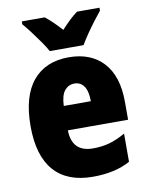

<svg xmlns="http://www.w3.org/2000/svg" viewBox="-87 -829 696 901"><g transform="rotate(-10 261.5 -378.0)"><path d="M267 -562Q372 -562 431.5 -497.5Q491 -433 491 -310V-225H204Q206 -121 306 -121Q349 -121 384.5 -131Q420 -141 461 -164V-30Q390 10 283 10Q161 10 98 -61.5Q35 -133 35 -274Q35 -416 95.5 -489Q156 -562 267 -562ZM272 -436Q244 -436 225.5 -414Q207 -392 205 -341H334Q334 -389 317.5 -412.5Q301 -436 272 -436ZM185 -606Q175 -625 155.5 -653Q136 -681 115.5 -708Q95 -735 80 -752V-766H189Q207 -752 225 -734.5Q243 -717 265 -693Q287 -717 306 -735Q325 -753 343 -766H450V-752Q435 -734 415 -707.5Q395 -681 376.5 -654Q358 -627 346 -606Z"/></g></svg>

Font: Noto Sans Gujarati UI Condensed Black
Style: Regular
Weight: 900
Width: 3
Designer: Jelle Bosma - Monotype Design Team, Universal Thirst
Foundry: Monotype Imaging Inc.
Version: Version 2.106; ttfautohint (v1.8.4.7-5d5b)